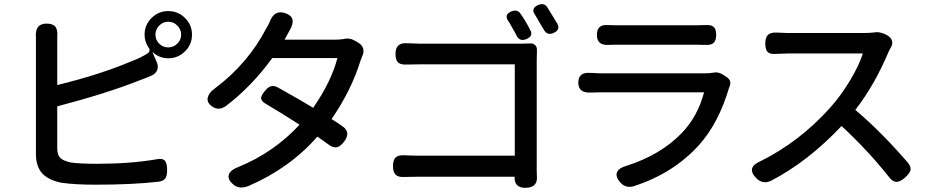

<svg xmlns="http://www.w3.org/2000/svg" viewBox="-20 -861 4434 919"><path d="M437 23Q339 23 276 14Q214 2 184 -29Q152 -63 152 -123V-391V-660Q152 -671 152 -681Q146 -748 203 -748Q234 -748 245.5 -732.5Q257 -717 254 -685Q254 -673 254 -660V-454Q460 -504 612 -569Q648 -582 683 -603Q705 -616 690 -635Q672 -663 672 -695Q672 -742 705.5 -775Q739 -808 785 -808Q832 -808 865.5 -775Q899 -742 899 -695Q899 -648 865.5 -615Q832 -582 785 -582Q742 -582 709 -613L731 -562Q739 -542 732 -525Q725 -508 705 -499Q699 -496 686 -491Q659 -480 647 -476Q491 -414 254 -352V-152Q254 -118 270 -104Q283 -91 320 -83Q365 -77 443 -77Q602 -77 726 -98Q757 -105 769 -92Q780 -80 780 -46Q780 -19 771 -7Q762 6 737 9Q614 23 437 23ZM785 -634Q810 -634 828.5 -652Q847 -670 847 -695Q847 -720 829 -738Q812 -757 785 -757Q760 -757 742 -738.5Q724 -720 724 -695Q724 -670 742 -652Q760 -634 785 -634Z M1076 -27Q1085 -49 1124 -63Q1290 -131 1414 -264Q1319 -325 1254 -363Q1230 -376 1230 -392Q1230 -406 1250 -428Q1264 -445 1277 -448Q1291 -452 1309 -443Q1415 -384 1479 -345Q1565 -469 1595 -583H1439H1283Q1186 -449 1062 -354Q1025 -328 993 -353Q968 -372 975 -396Q981 -419 1010 -439Q1167 -557 1255 -726Q1261 -735 1270 -754Q1292 -816 1345 -798Q1404 -779 1366 -715Q1361 -707 1354 -693L1342 -671H1580Q1603 -671 1624 -674Q1653 -682 1683 -664L1696 -656Q1713 -646 1718 -629Q1723 -612 1715 -595Q1709 -579 1706 -572Q1662 -429 1567 -291Q1597 -273 1617 -258Q1662 -229 1627 -183Q1609 -159 1591 -156Q1573 -153 1550 -171Q1542 -177 1525 -189Q1508 -201 1499 -207Q1367 -56 1170 29Q1125 47 1096 21.5Q1067 -4 1076 -27Z M2494 38Q2442 38 2443 -13Q2443 -14 2443 -15H1978Q1937 -15 1916 -14Q1887 -12 1874 -24.5Q1861 -37 1861 -66Q1861 -95 1873.5 -107Q1886 -119 1914 -118Q1952 -116 1975 -116H2444V-553H1987Q1977 -553 1955.5 -552.5Q1934 -552 1923 -552Q1896 -551 1884.5 -563Q1873 -575 1873 -603Q1873 -659 1930 -654Q1970 -652 1987 -652H2230H2474Q2504 -652 2518.5 -653Q2533 -654 2542 -644.5Q2551 -635 2550 -620Q2550 -612 2549.5 -595.5Q2549 -579 2549 -572V-65Q2549 -58 2549 -42Q2550 -24 2550 -15Q2553 38 2494 38ZM2454 -688Q2452 -691 2449 -698Q2438 -718 2432 -728Q2420 -750 2413 -760Q2391 -792 2429 -807Q2457 -817 2471 -796Q2498 -758 2518 -717Q2534 -689 2500 -674Q2469 -661 2454 -688ZM2583 -719Q2578 -726 2569 -742Q2563 -752 2560 -757.5Q2557 -763 2550.5 -774Q2544 -785 2541 -790Q2519 -821 2556 -837Q2584 -849 2599 -827Q2612 -807 2639 -762Q2645 -753 2647 -749Q2664 -718 2629 -703Q2599 -690 2583 -719Z M2948 11Q2924 -17 2934 -38Q2943 -58 2981 -68Q3142 -120 3242 -223Q3319 -302 3350 -419H2852Q2824 -419 2807 -418Q2748 -415 2748 -466Q2748 -517 2806 -512Q2808 -512 2812 -512Q2840 -510 2852 -510H3102H3353Q3375 -510 3393 -513Q3416 -519 3440 -504L3457 -493Q3485 -475 3471 -444Q3470 -443 3470 -442Q3420 -272 3326 -167Q3203 -31 3014 30Q2974 42 2948 11ZM2837 -694Q2837 -745 2889 -741Q2903 -740 2930 -740H3121H3312Q3342 -740 3357 -741Q3384 -743 3396 -732Q3408 -721 3408 -694.5Q3408 -668 3396.5 -656.5Q3385 -645 3359 -646Q3343 -647 3311 -647H2930Q2903 -647 2888 -646Q2837 -645 2837 -694Z M3600 -8Q3550 -59 3619 -89Q3807 -182 3954 -346Q4005 -403 4048.5 -475.5Q4092 -548 4110 -605H3750Q3731 -605 3693 -603Q3665 -601 3654 -612.5Q3643 -624 3643 -653.5Q3643 -683 3657 -695Q3671 -707 3701 -705Q3737 -703 3750 -703H3932H4114Q4143 -703 4167 -706Q4179 -709 4198 -704Q4217 -699 4231 -689L4234 -687Q4247 -677 4250 -663.5Q4253 -650 4245 -636Q4241 -629 4234 -615Q4167 -455 4074 -335Q4198 -230 4325 -83Q4342 -62 4338 -46Q4334 -31 4312 -11Q4288 10 4270 9.5Q4252 9 4234 -15Q4137 -138 4008 -258Q3848 -88 3671 4Q3631 23 3600 -8Z"/></svg>

Font: GenSenRounded TW M
Style: Regular
Weight: 500
Version: Version 1.501;PS 1;hotconv 16.6.51;makeotf.lib2.5.65220